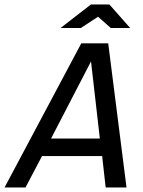

<svg xmlns="http://www.w3.org/2000/svg" viewBox="-65 -830 635 850"><path d="M495.1 0H402.8L387.2 -139.2H121.1L47.9 0H-44.9L294.9 -638.2H414.1ZM377 -216.8 337.9 -558.1 161.1 -216.8ZM511.2 -706.1H425.3L369.1 -755.9L293 -706.1H203.1L337.4 -810.1H419.4ZM-8.8 -638.2Z"/></svg>

Font: Code New Roman
Style: Italic
Weight: 400
Italic angle: -11°
Monospace: yes
Designer: Sam Radian
Foundry: Code New Roman
Version: Version 1.508 October 19, 2014